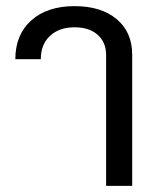

<svg xmlns="http://www.w3.org/2000/svg" viewBox="-20 -606 525 626"><path d="M326 -426Q326 -468 298.5 -492.5Q271 -517 223 -517Q173 -517 143 -489Q113 -461 113 -413H30Q30 -493 82 -539.5Q134 -586 223 -586Q310 -586 360.5 -543.5Q411 -501 411 -428V0H326Z"/></svg>

Font: Sarabun
Style: Regular
Weight: 400
Designer: Suppakit Chalermlarp | Katatrad Co.,Ltd.
Foundry: Cadson Demak Co.,Ltd.
Version: Version 1.000; ttfautohint (v1.6)